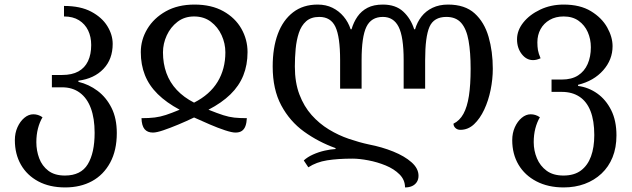

<svg xmlns="http://www.w3.org/2000/svg" viewBox="-20 -568 2767 840"><path d="M265 252Q197 252 147.5 225.5Q98 199 71.5 152.5Q45 106 45 45Q45 14 56.5 -11.5Q68 -37 86.5 -52.5Q105 -68 126 -68Q136 -68 146 -65Q156 -62 166 -55Q153 -33 146 -5.5Q139 22 139 54Q139 91 151.5 124.5Q164 158 191.5 179Q219 200 264 200Q334 200 364 150.5Q394 101 394 13Q394 -50 377.5 -94.5Q361 -139 329 -162.5Q297 -186 252 -186H207V-240H252Q295 -240 323 -255.5Q351 -271 365 -300.5Q379 -330 379 -371Q379 -407 365.5 -435Q352 -463 325.5 -479.5Q299 -496 260 -496V-542Q332 -542 379 -517Q426 -492 449.5 -454Q473 -416 473 -376Q473 -309 432.5 -266.5Q392 -224 323 -215V-210Q369 -199 407 -170.5Q445 -142 468 -96Q491 -50 491 14Q491 90 462 143.5Q433 197 382.5 224.5Q332 252 265 252Z M649 12Q625 12 612.5 -3Q600 -18 599 -51Q633 -51 657 -54Q681 -57 705.5 -65Q730 -73 766 -88Q708 -119 670 -156.5Q632 -194 614 -239.5Q596 -285 596 -340Q596 -394 624.5 -441.5Q653 -489 705.5 -518.5Q758 -548 831 -548Q905 -548 957 -519Q1009 -490 1036 -442.5Q1063 -395 1063 -340Q1063 -284 1044.5 -238Q1026 -192 988 -155Q950 -118 892 -88Q932 -72 957 -64Q982 -56 1005 -53.5Q1028 -51 1060 -51Q1059 -31 1054 -17Q1049 -3 1038.5 4.5Q1028 12 1010 12Q995 12 964.5 2Q934 -8 898 -23.5Q862 -39 829 -54Q796 -38 760 -23Q724 -8 694.5 2Q665 12 649 12ZM829 -119Q898 -154 932 -210Q966 -266 966 -339Q966 -378 949.5 -414Q933 -450 902.5 -473Q872 -496 829 -496Q787 -496 756.5 -472.5Q726 -449 709.5 -413Q693 -377 693 -339Q693 -290 708 -248.5Q723 -207 753.5 -174.5Q784 -142 829 -119Z M1940 -548Q2014 -548 2056.5 -509.5Q2099 -471 2117.5 -407Q2136 -343 2136 -267Q2136 -222 2126.5 -175Q2117 -128 2098.5 -88.5Q2080 -49 2054 -24.5Q2028 0 1994 0Q1981 0 1972.5 -8Q1964 -16 1964 -27Q1991 -40 2007.5 -70Q2024 -100 2031.5 -148.5Q2039 -197 2039 -267Q2039 -339 2030 -390Q2021 -441 1998 -467.5Q1975 -494 1933 -494Q1878 -494 1859 -450.5Q1840 -407 1840 -305V-180H1746V-305Q1746 -407 1724 -450.5Q1702 -494 1655 -494Q1604 -494 1583 -450.5Q1562 -407 1562 -305V-180H1468V-305Q1468 -407 1447.5 -450.5Q1427 -494 1377 -494Q1341 -494 1319.5 -475Q1298 -456 1287.5 -424Q1277 -392 1273.5 -354Q1270 -316 1270 -277Q1270 -207 1290 -154.5Q1310 -102 1343.5 -64.5Q1377 -27 1419 -1.5Q1461 24 1506.5 39.5Q1552 55 1594 64Q1651 75 1700.5 95Q1750 115 1780.5 142Q1811 169 1811 201Q1811 217 1803.5 228.5Q1796 240 1783 246Q1770 252 1752 252Q1752 219 1728 195Q1704 171 1667.5 156Q1631 141 1591.5 133.5Q1552 126 1522 126Q1458 126 1411 133.5Q1364 141 1329 164L1309 134Q1325 119 1349.5 108Q1374 97 1400.5 91Q1427 85 1448 84V80Q1373 53 1310.5 8Q1248 -37 1210.5 -107Q1173 -177 1173 -277Q1173 -359 1195.5 -419.5Q1218 -480 1262 -514Q1306 -548 1370 -548Q1406 -548 1434.5 -534Q1463 -520 1483.5 -495.5Q1504 -471 1514 -440H1518Q1527 -471 1544 -495.5Q1561 -520 1588 -534Q1615 -548 1655 -548Q1711 -548 1744 -517.5Q1777 -487 1792 -440H1796Q1805 -471 1824 -495.5Q1843 -520 1872.5 -534Q1902 -548 1940 -548Z M2446 252Q2378 252 2327 225.5Q2276 199 2248.5 152.5Q2221 106 2221 45Q2221 14 2232.5 -11.5Q2244 -37 2262.5 -52.5Q2281 -68 2302 -68Q2312 -68 2322 -65Q2332 -62 2342 -55Q2329 -33 2322 -5.5Q2315 22 2315 54Q2315 91 2329 124.5Q2343 158 2371.5 179Q2400 200 2445 200Q2492 200 2521.5 178Q2551 156 2565.5 116.5Q2580 77 2580 23Q2580 -40 2563.5 -82Q2547 -124 2515 -145Q2483 -166 2438 -166H2393V-220H2438Q2481 -220 2509 -238Q2537 -256 2551 -288Q2565 -320 2565 -361Q2565 -397 2551.5 -427.5Q2538 -458 2511.5 -477Q2485 -496 2446 -496Q2411 -496 2385 -481Q2359 -466 2345 -440.5Q2331 -415 2331 -383Q2331 -364 2333.5 -349Q2336 -334 2345 -313Q2336 -309 2328 -307Q2320 -305 2312 -305Q2283 -305 2262.5 -331.5Q2242 -358 2242 -396Q2242 -435 2269.5 -469.5Q2297 -504 2343.5 -526Q2390 -548 2446 -548Q2518 -548 2565.5 -519Q2613 -490 2636.5 -448Q2660 -406 2660 -366Q2660 -307 2619 -260.5Q2578 -214 2509 -197V-192Q2555 -186 2593 -159Q2631 -132 2654 -86Q2677 -40 2677 24Q2677 78 2660 120Q2643 162 2611.5 191.5Q2580 221 2538 236.5Q2496 252 2446 252Z"/></svg>

Font: Noto Serif Georgian
Style: Regular
Weight: 400
Designer: Monotype Design Team, Akaki Razmadze
Foundry: Google LLC
Version: Version 2.002